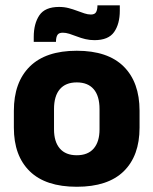

<svg xmlns="http://www.w3.org/2000/svg" viewBox="-20 -700 586 734"><path d="M273.5 14Q154.5 14 93.8 -45.2Q33 -104.5 33 -212V-276.5Q33 -385.5 94 -445.8Q155 -506 273.5 -506Q392 -506 452.8 -445.8Q513.5 -385.5 513.5 -276.5V-212Q513.5 -104.5 453 -45.2Q392.5 14 273.5 14ZM273.5 -106.5Q316 -106.5 338.2 -132.2Q360.5 -158 360.5 -205.5V-283Q360.5 -333 338.2 -359Q316 -385 273.5 -385Q231 -385 208.8 -359Q186.5 -333 186.5 -283V-205.5Q186.5 -158 208.8 -132.2Q231 -106.5 273.5 -106.5ZM341 -546.5Q323 -546.5 306.2 -550.5Q289.5 -554.5 274.2 -560.5Q259 -566.5 245.2 -570.8Q231.5 -575 220 -575Q205.5 -575 200 -567Q194.5 -559 194 -542.5V-540H109V-559Q109 -609.5 130.5 -641.5Q152 -673.5 206 -673.5Q225.5 -673.5 242.5 -669Q259.5 -664.5 274.5 -658.8Q289.5 -653 302.8 -648.8Q316 -644.5 327.5 -644.5Q341.5 -644.5 346.8 -652.8Q352 -661 352.5 -677V-679.5H438V-659Q438 -608.5 416.2 -577.5Q394.5 -546.5 341 -546.5Z"/></svg>

Font: Anek Gujarati
Style: Bold
Weight: 700
Version: Version 1.003